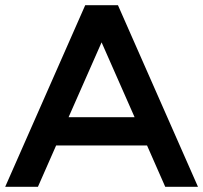

<svg xmlns="http://www.w3.org/2000/svg" viewBox="-20 -719 782 739"><path d="M196 -159 126 0H0L308 -699H434L742 0H616L546 -159ZM498 -268 371 -556 244 -268Z"/></svg>

Font: Montserrat_am3
Style: Regular
Weight: 400
Designer: Julieta Ulanovsky
Foundry: Julieta Ulanovsky, Armenina letters added by Vahan Hovhannisyan
Version: Version 2.001